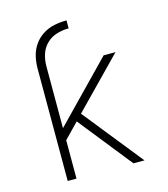

<svg xmlns="http://www.w3.org/2000/svg" viewBox="-110 -822 796 908"><g transform="rotate(-15 288.0 -367.5)"><path d="M109 0H152V-188L223 -261L431 0H485L252 -291L485 -530H427L152 -247V-551Q152 -580 161 -608.5Q170 -637 191.5 -658Q213 -679 242 -687.5Q271 -696 300 -696V-735Q270 -735 240 -729Q210 -723 184 -706.5Q158 -690 140.5 -665Q123 -640 116 -610.5Q109 -581 109 -551Z"/></g></svg>

Font: Iosevka Sparkle Extralight
Style: Regular
Weight: 200
Designer: Belleve Invis
Foundry: Belleve Invis
Version: Version 4.5.0; ttfautohint (v1.8.3)